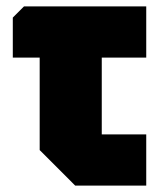

<svg xmlns="http://www.w3.org/2000/svg" viewBox="-20 -580 498 600"><path d="M104 -111V-400H20V-525L55 -560H437V-400H298V-160H437V0H215Z"/></svg>

Font: Tektur SemiCondensed ExtraBold
Style: Regular
Weight: 800
Width: 4
Designer: Adam Jagosz
Foundry: Adam Jagosz
Version: Version 1.005;gftools[0.9.30]